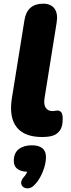

<svg xmlns="http://www.w3.org/2000/svg" viewBox="-20 -734 388 1044"><path d="M209 11Q113 11 71 -42Q29 -95 44 -196L113 -625Q120 -669 145.5 -691.5Q171 -714 215 -714Q257 -714 276.5 -687Q296 -660 288 -611L222 -199Q217 -165 229 -147.5Q241 -130 265 -130Q273 -130 279 -131.5Q285 -133 292 -133Q305 -133 313 -123.5Q321 -114 321 -87Q321 -45 305.5 -24.5Q290 -4 269 3Q259 7 242 9Q225 11 209 11ZM164 275Q149 289 133 290Q117 291 106 282.5Q95 274 95 259.5Q95 245 110 228Q122 216 127.5 200Q133 184 135 171L134 200Q95 200 75 185Q55 170 55 141Q55 98 82 77Q109 56 153 56Q191 56 210.5 72Q230 88 230 120Q230 145 221.5 174Q213 203 198.5 229.5Q184 256 164 275Z"/></svg>

Font: Nunito ExtraLight Black
Style: Italic
Weight: 900
Italic angle: -9°
Version: Version 3.602